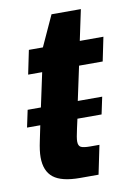

<svg xmlns="http://www.w3.org/2000/svg" viewBox="-75 -679 504 728"><g transform="rotate(-10 177.0 -315.0)"><path d="M244 -420 216 -289H310L296 -223H203L195 -187Q187 -152 187 -138Q187 -121 197 -116Q207 -111 233 -111H268L245 0H174Q103 0 71.5 -25Q40 -50 40 -103Q40 -128 48 -165L60 -223H9L23 -289H74L102 -420H48L67 -512H121L175 -630H288L263 -512H354L335 -420Z"/></g></svg>

Font: Decalotype
Style: Bold Italic
Weight: 700
Italic angle: -12°
Designer: Alfredo Marco Pradil
Foundry: Alfredo Marco Pradil
Version: Version 1.0